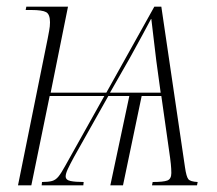

<svg xmlns="http://www.w3.org/2000/svg" viewBox="-20 -556 651 576"><path d="M123 -440Q125 -451 127.5 -464Q130 -477 130 -489Q130 -513 118.5 -519.5Q107 -526 74 -526H57L59 -536H184L132 -278H299L443 -536H464L535 -54Q539 -26 545 -18.5Q551 -11 573 -10L571 0H436L438 -10Q470 -10 482 -14.5Q494 -19 494 -37Q494 -49 492.5 -64Q491 -79 487 -106L464 -268H405L349 0H311L368 -268H305L202 -85Q190 -63 183.5 -49Q177 -35 177 -27Q177 -16 191.5 -13Q206 -10 231 -10L230 0H105L106 -10Q125 -10 136 -13Q147 -16 155.5 -26.5Q164 -37 176 -59L293 -268H129L74 0H34ZM310 -278H462L449 -373Q444 -415 440.5 -444Q437 -473 434 -499H433Q420 -475 407 -450.5Q394 -426 370 -383Z"/></svg>

Font: Noto Serif Display SemiCondensed ExtraLight
Style: Italic
Weight: 200
Width: 4
Italic angle: -12°
Designer: Monotype Design Team
Foundry: Monotype Imaging Inc.
Version: Version 2.009